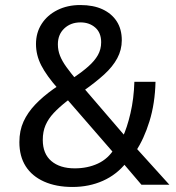

<svg xmlns="http://www.w3.org/2000/svg" viewBox="-20 -734 699 763"><path d="M268 9Q203 9 155 -12.5Q107 -34 82 -73.5Q57 -113 57 -169Q57 -215 73.5 -251Q90 -287 120 -318.5Q150 -350 192 -380L219 -398L211 -381Q165 -433 144 -474Q123 -515 123 -559Q123 -604 145.5 -639Q168 -674 208 -694Q248 -714 299 -714Q351 -714 387.5 -697Q424 -680 444 -649Q464 -618 464 -574Q464 -536 446 -502.5Q428 -469 394 -438Q360 -407 313 -374L307 -391L478 -192L467 -188Q485 -226 498.5 -284Q512 -342 514 -409H598Q596 -323 574 -252Q552 -181 519 -132L511 -157L653 0H542L467 -88H482Q444 -40 389 -15.5Q334 9 268 9ZM277 -65Q328 -65 369 -84Q410 -103 435 -144L437 -120L239 -348L272 -350L247 -333Q215 -308 193.5 -285Q172 -262 161 -236.5Q150 -211 150 -178Q150 -123 184 -94Q218 -65 277 -65ZM300 -645Q261 -645 235.5 -621Q210 -597 210 -558Q210 -534 218.5 -512.5Q227 -491 244 -467.5Q261 -444 286 -414L265 -420Q305 -447 330.5 -469.5Q356 -492 369 -515Q382 -538 382 -566Q382 -604 358.5 -624.5Q335 -645 300 -645Z"/></svg>

Font: Nunito Sans 7pt SemiCondensed Medium
Style: Regular
Weight: 500
Width: 4
Designer: Vernon Adams
Foundry: Vernon Adams
Version: Version 3.101;gftools[0.9.27]